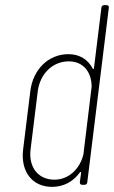

<svg xmlns="http://www.w3.org/2000/svg" viewBox="-20 -720 444 748"><path d="M375 -690 346 -454C345 -450 342 -450 341 -453C323 -488 290 -509 247 -509C168 -509 108 -449 98 -364L70 -137C60 -52 105 8 183 8C227 8 265 -12 291 -48C293 -51 296 -51 296 -47L291 -10C291 -4 294 0 300 0H309C315 0 320 -4 320 -10L404 -690C405 -696 401 -700 395 -700H386C380 -700 375 -696 375 -690ZM192 -20C129 -20 91 -68 99 -137L127 -364C136 -433 185 -481 248 -481C303 -481 337 -441 337 -382L305 -119C291 -60 246 -20 192 -20Z"/></svg>

Font: Barlow Condensed Thin
Style: Italic
Weight: 250
Width: 3
Italic angle: -7°
Designer: Jeremy Tribby
Foundry: Tribby Type
Version: Version 1.422;hotconv 1.0.109;makeotfexe 2.5.65596